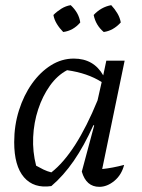

<svg xmlns="http://www.w3.org/2000/svg" viewBox="-20 -718 551 744"><path d="M179 3Q111 13 73 -31Q35 -75 35 -167Q35 -232 53.5 -290.5Q72 -349 104 -394Q136 -439 177.5 -465Q219 -491 266 -491Q343 -491 380 -426L392 -483H463L376 -63Q396 -65 417 -69Q438 -73 461 -79Q451 -40 423 -17Q395 6 365 6Q314 6 297 -53L345 -232L342 -233Q306 -153 266 -95Q226 -37 179 3ZM120 -76Q134 -68 148.5 -61Q163 -54 179 -50Q274 -124 358 -329L374 -400Q319 -435 240 -446Q202 -426 173.5 -386Q145 -346 128 -294.5Q111 -243 108.5 -186.5Q106 -130 120 -76ZM254 -698Q286 -668 291 -631Q264 -599 225 -594Q211 -608 200.5 -625Q190 -642 187 -660Q201 -674 218 -684.5Q235 -695 254 -698ZM411 -698Q425 -683 435 -666Q445 -649 448 -631Q419 -599 382 -594Q351 -620 343 -660Q372 -691 411 -698Z"/></svg>

Font: Piazzolla
Style: Italic
Weight: 400
Italic angle: -11.3°
Designer: Juan Pablo del Peral
Foundry: Huerta Tipografica
Version: Version 1.330